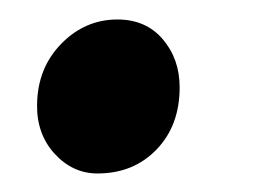

<svg xmlns="http://www.w3.org/2000/svg" viewBox="-20 -174 284 202"><path d="M19 -64Q19.5 -102.5 44.5 -128Q69.5 -153.5 103.5 -153.5Q133.5 -153.5 151.2 -132.8Q169 -112 169 -82Q169 -42 144.8 -16.8Q120.5 8.5 82.5 8.5Q56.5 8.5 37.5 -12.2Q18.5 -33 19 -64Z"/></svg>

Font: Merriweather 28pt ExtraBold
Style: Italic
Weight: 800
Italic angle: -7.8°
Version: Version 2.101